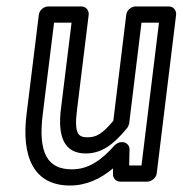

<svg xmlns="http://www.w3.org/2000/svg" viewBox="-20 -536 564 593"><path d="M112 -183 147 -466H201L168 -198C158 -114 178 -62 245 -62C295 -62 332 -91 373 -141C376 -145 378 -151 379 -155L417 -466H471L417 -25H379L380 -75C380 -88 369 -97 358 -97H355C347 -97 339 -92 334 -87C291 -39 252 -13 202 -13C127 -13 97 -63 112 -183ZM62 -183C46 -55 82 37 196 37C247 37 291 16 329 -16V3C329 14 338 25 351 25H435C446 25 462 15 464 0L524 -491C525 -502 517 -516 502 -516H398C387 -516 372 -506 370 -491L330 -163C296 -122 277 -112 251 -112C223 -112 208 -120 218 -198L254 -491C255 -502 247 -516 232 -516H128C117 -516 102 -506 100 -491Z"/></svg>

Font: Falling Sky
Style: CondOuObl
Weight: 400
Designer: Paul D. Hunt
Foundry: Adobe Systems Incorporated
Version: Version 1.02